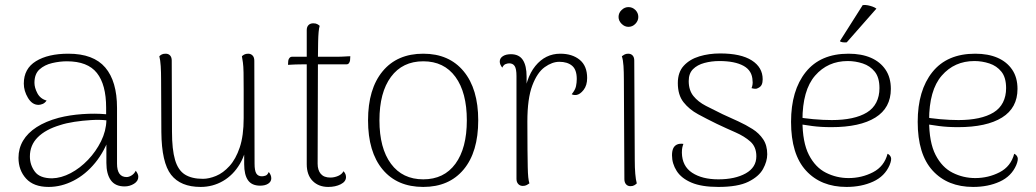

<svg xmlns="http://www.w3.org/2000/svg" viewBox="-20 -726 4092 758"><path d="M472 10Q435 10 417.5 -14.5Q400 -39 400 -83V-205L415 -194Q394 -130 356 -83.5Q318 -37 270 -12.5Q222 12 172 12Q113 12 83 -21Q53 -54 53 -103Q53 -140 71 -170.5Q89 -201 124.5 -224Q160 -247 212 -261Q255 -272 305 -275.5Q355 -279 399 -275V-301Q399 -392 362.5 -438Q326 -484 244 -484Q216 -484 186 -477Q156 -470 136 -452Q116 -434 116 -399Q116 -380 127.5 -358Q139 -336 164 -329Q157 -319 148 -315.5Q139 -312 132 -312Q107 -312 90.5 -339.5Q74 -367 74 -396Q74 -455 122 -484.5Q170 -514 250 -514Q349 -514 395.5 -459.5Q442 -405 442 -300V-80Q442 -27 480 -27Q489 -27 499.5 -33.5Q510 -40 516 -52Q521 -45 523.5 -39.5Q526 -34 526 -28Q526 -11 509 -0.5Q492 10 472 10ZM186 -22Q222 -23 259 -42.5Q296 -62 327.5 -95Q359 -128 379 -168.5Q399 -209 400 -251Q374 -254 340 -252Q306 -250 273.5 -245Q241 -240 217 -232Q160 -215 129 -184Q98 -153 98 -108Q98 -75 117.5 -48.5Q137 -22 186 -22Z M960 -514Q970 -514 977 -507Q984 -500 984 -486L985 -80Q985 -52 992 -41Q999 -30 1014 -30Q1020 -30 1028 -32.5Q1036 -35 1041 -47Q1051 -35 1051 -22Q1051 -9 1039 -1Q1027 7 1007 7Q974 7 959 -14.5Q944 -36 944 -78V-173L958 -184Q953 -123 927 -79Q901 -35 860.5 -11.5Q820 12 772 12Q693 12 655.5 -36Q618 -84 617 -205L616 -412Q616 -441 614.5 -465Q613 -489 609 -504Q613 -508 618.5 -511Q624 -514 634 -514Q645 -514 651.5 -507Q658 -500 658 -487L659 -206Q659 -136 671 -95Q683 -54 710 -37Q737 -20 781 -20Q805 -20 833 -31.5Q861 -43 886 -70.5Q911 -98 926.5 -144Q942 -190 942 -260Q942 -328 942 -371Q942 -414 941.5 -439.5Q941 -465 939 -479Q937 -493 935 -504Q938 -507 944 -510.5Q950 -514 960 -514Z M1276 12Q1238 12 1214.5 -11.5Q1191 -35 1191 -78V-607Q1191 -620 1198 -627Q1205 -634 1217 -634Q1227 -634 1233 -630.5Q1239 -627 1242 -624Q1237 -608 1236 -561.5Q1235 -515 1235 -428L1234 -80Q1234 -54 1246.5 -39.5Q1259 -25 1284 -25Q1300 -25 1315 -31.5Q1330 -38 1336 -50Q1342 -44 1344 -38Q1346 -32 1346 -27Q1346 -9 1325 1.5Q1304 12 1276 12ZM1117 -470 1118 -486Q1119 -493 1123 -497.5Q1127 -502 1132 -502H1303Q1307 -502 1315 -502Q1323 -502 1332.5 -502.5Q1342 -503 1350.5 -503.5Q1359 -504 1363 -504L1362 -488Q1361 -481 1357.5 -476.5Q1354 -472 1348 -472H1177Q1167 -472 1147 -471.5Q1127 -471 1117 -470Z M1651 12Q1548 12 1490.5 -57Q1433 -126 1433 -251Q1433 -375 1490.5 -444.5Q1548 -514 1651 -514Q1753 -514 1810.5 -444.5Q1868 -375 1868 -251Q1868 -126 1810.5 -57Q1753 12 1651 12ZM1651 -18Q1733 -18 1778 -79.5Q1823 -141 1823 -251Q1823 -361 1778 -422.5Q1733 -484 1651 -484Q1569 -484 1523.5 -422.5Q1478 -361 1478 -251Q1478 -141 1523.5 -79.5Q1569 -18 1651 -18Z M2044 8Q2033 8 2026 0.5Q2019 -7 2019 -20V-426Q2019 -454 2012 -465Q2005 -476 1990 -476Q1984 -476 1976 -473Q1968 -470 1963 -459Q1953 -471 1953 -483Q1953 -496 1965 -504Q1977 -512 1997 -512Q2029 -512 2044 -489.5Q2059 -467 2059 -423V-331L2047 -326Q2054 -417 2093.5 -465.5Q2133 -514 2192 -514Q2239 -514 2268.5 -490Q2298 -466 2298 -418Q2298 -389 2284 -371Q2270 -353 2255 -351Q2244 -350 2237 -354Q2251 -371 2254 -385.5Q2257 -400 2257 -414Q2257 -451 2238.5 -466.5Q2220 -482 2188 -482Q2160 -482 2130.5 -461Q2101 -440 2081.5 -388.5Q2062 -337 2062 -246Q2062 -178 2062.5 -135Q2063 -92 2063.5 -66.5Q2064 -41 2065.5 -26.5Q2067 -12 2070 -2Q2066 1 2059.5 4.5Q2053 8 2044 8Z M2461 -620Q2446 -620 2434 -632Q2422 -644 2422 -659Q2422 -675 2434 -686.5Q2446 -698 2461 -698Q2477 -698 2488.5 -686.5Q2500 -675 2500 -659Q2500 -644 2488.5 -632Q2477 -620 2461 -620ZM2486 -94Q2486 -64 2488 -40Q2490 -16 2494 -2Q2490 2 2484 5.5Q2478 9 2469 9Q2458 9 2451.5 1.5Q2445 -6 2445 -19L2443 -412Q2443 -442 2441.5 -465.5Q2440 -489 2435 -504Q2439 -507 2445 -510.5Q2451 -514 2460 -514Q2471 -514 2477.5 -507Q2484 -500 2484 -487Z M2816 12Q2750 12 2710 -5Q2670 -22 2651.5 -51Q2633 -80 2633 -113Q2633 -129 2637.5 -139.5Q2642 -150 2652 -155Q2662 -160 2678 -158Q2675 -150 2673.5 -142.5Q2672 -135 2672 -123Q2673 -70 2712.5 -44Q2752 -18 2816 -18Q2882 -18 2924 -41.5Q2966 -65 2966 -109Q2966 -146 2942.5 -167Q2919 -188 2883.5 -203.5Q2848 -219 2810 -237Q2771 -256 2736 -275Q2701 -294 2678.5 -322.5Q2656 -351 2656 -398Q2656 -441 2679.5 -466.5Q2703 -492 2741 -503.5Q2779 -515 2823 -515Q2905 -515 2948 -487.5Q2991 -460 2991 -413Q2991 -400 2987 -391.5Q2983 -383 2972 -378Q2967 -375 2960.5 -375.5Q2954 -376 2947 -378Q2950 -385 2951 -393Q2952 -401 2951 -407Q2950 -447 2915.5 -466Q2881 -485 2820 -485Q2789 -485 2761 -477.5Q2733 -470 2716 -453Q2699 -436 2699 -406Q2699 -370 2717.5 -347Q2736 -324 2767 -308Q2798 -292 2833 -275Q2864 -261 2894.5 -247Q2925 -233 2951 -216.5Q2977 -200 2993 -176Q3009 -152 3009 -117Q3009 -89 2992.5 -59Q2976 -29 2934.5 -8.5Q2893 12 2816 12Z M3322 12Q3221 12 3162 -52.5Q3103 -117 3103 -245Q3103 -369 3161 -441.5Q3219 -514 3330 -514Q3381 -514 3418 -498Q3455 -482 3476 -451Q3497 -420 3497 -375Q3497 -300 3436 -262Q3375 -224 3262 -224Q3220 -224 3186.5 -228.5Q3153 -233 3122 -238L3123 -265Q3151 -259 3191 -255.5Q3231 -252 3264 -252Q3308 -252 3343 -259.5Q3378 -267 3402.5 -282Q3427 -297 3439.5 -321.5Q3452 -346 3452 -378Q3452 -420 3433.5 -443Q3415 -466 3386 -475.5Q3357 -485 3327 -485Q3248 -485 3198 -427.5Q3148 -370 3148 -251Q3148 -164 3173.5 -114.5Q3199 -65 3241 -44Q3283 -23 3330 -23Q3382 -23 3426.5 -46Q3471 -69 3484 -119Q3493 -115 3497 -105.5Q3501 -96 3492 -74Q3473 -30 3427 -9Q3381 12 3322 12ZM3440 -692 3323 -559Q3317 -558 3307.5 -559Q3298 -560 3296 -564L3386 -706Q3397 -707 3406.5 -705Q3416 -703 3424.5 -700Q3433 -697 3440 -692Z M3822 12Q3721 12 3662 -52.5Q3603 -117 3603 -245Q3603 -369 3661 -441.5Q3719 -514 3830 -514Q3881 -514 3918 -498Q3955 -482 3976 -451Q3997 -420 3997 -375Q3997 -300 3936 -262Q3875 -224 3762 -224Q3720 -224 3686.5 -228.5Q3653 -233 3622 -238L3623 -265Q3651 -259 3691 -255.5Q3731 -252 3764 -252Q3808 -252 3843 -259.5Q3878 -267 3902.5 -282Q3927 -297 3939.5 -321.5Q3952 -346 3952 -378Q3952 -420 3933.5 -443Q3915 -466 3886 -475.5Q3857 -485 3827 -485Q3748 -485 3698 -427.5Q3648 -370 3648 -251Q3648 -164 3673.5 -114.5Q3699 -65 3741 -44Q3783 -23 3830 -23Q3882 -23 3926.5 -46Q3971 -69 3984 -119Q3993 -115 3997 -105.5Q4001 -96 3992 -74Q3973 -30 3927 -9Q3881 12 3822 12Z"/></svg>

Font: Arima Thin ExtraLight
Style: Regular
Weight: 250
Version: Version 1.100